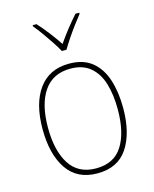

<svg xmlns="http://www.w3.org/2000/svg" viewBox="-116 -841 744 928"><g transform="rotate(-15 256.0 -376.5)"><path d="M457 -264Q457 -139 408 -64.5Q359 10 256 10Q155 10 104.5 -64.5Q54 -139 54 -265Q54 -393 107 -465.5Q160 -538 259 -538Q330 -538 373.5 -502.5Q417 -467 437 -405Q457 -343 457 -264ZM81 -265Q81 -150 124 -82.5Q167 -15 256 -15Q346 -15 388 -81.5Q430 -148 430 -264Q430 -336 413.5 -392Q397 -448 359 -480.5Q321 -513 259 -513Q171 -513 126 -447.5Q81 -382 81 -265ZM242 -606Q230 -628 211.5 -656Q193 -684 173.5 -711Q154 -738 138 -757V-763H157Q182 -736 208 -702Q234 -668 254 -638Q297 -701 352 -763H371V-757Q354 -736 334 -709Q314 -682 296 -655Q278 -628 265 -606Z"/></g></svg>

Font: Noto Sans SemiCondensed Thin
Style: Regular
Weight: 100
Width: 4
Designer: Monotype Design Team
Foundry: Monotype Imaging Inc.
Version: Version 2.013; ttfautohint (v1.8.4.7-5d5b)